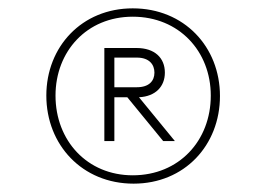

<svg xmlns="http://www.w3.org/2000/svg" viewBox="-20 -706 638 460"><path d="M300 -266C422 -266 507 -358 507 -476C507 -594 421 -686 298 -686C176 -686 91 -594 91 -477C91 -359 177 -266 300 -266ZM113 -477C113 -583 188 -666 298 -666C409 -666 485 -583 485 -477C485 -369 409 -286 298 -286C189 -286 113 -369 113 -477ZM230 -368H254V-473H285L371 -368H399L313 -473C353 -475 375 -499 375 -532C375 -567 351 -591 307 -591H230ZM254 -497V-568H308C338 -568 350 -551 350 -532C350 -512 337 -497 308 -497Z"/></svg>

Font: MV Cash Thin
Style: Regular
Weight: 100
Designer: Rodrigo Fuenzalida
Foundry: fragTYPE
Version: Version 1.100;Glyphs 3.1.2 (3151)